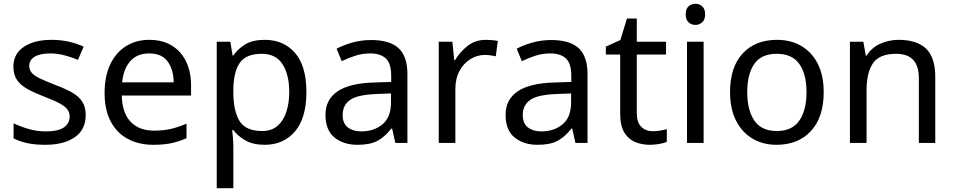

<svg xmlns="http://www.w3.org/2000/svg" viewBox="-20 -757 5055 1017"><path d="M434 -148Q434 -70 376 -30Q318 10 220 10Q164 10 123.5 1Q83 -8 52 -24V-104Q84 -88 129.5 -74.5Q175 -61 222 -61Q289 -61 319 -82.5Q349 -104 349 -140Q349 -160 338 -176Q327 -192 298.5 -208Q270 -224 217 -244Q165 -264 128 -284Q91 -304 71 -332Q51 -360 51 -404Q51 -472 106.5 -509Q162 -546 252 -546Q301 -546 343.5 -536.5Q386 -527 423 -510L393 -440Q359 -454 322 -464Q285 -474 246 -474Q192 -474 163.5 -456.5Q135 -439 135 -409Q135 -387 148 -371.5Q161 -356 191.5 -341.5Q222 -327 273 -307Q324 -288 360 -268Q396 -248 415 -219.5Q434 -191 434 -148Z M771 -546Q840 -546 889.5 -516Q939 -486 965.5 -431.5Q992 -377 992 -304V-251H625Q627 -160 671.5 -112.5Q716 -65 796 -65Q847 -65 886.5 -74.5Q926 -84 968 -102V-25Q927 -7 887 1.5Q847 10 792 10Q716 10 657.5 -21Q599 -52 566.5 -113.5Q534 -175 534 -264Q534 -352 563.5 -415Q593 -478 646.5 -512Q700 -546 771 -546ZM770 -474Q707 -474 670.5 -433.5Q634 -393 627 -321H900Q899 -389 868 -431.5Q837 -474 770 -474Z M1383 -546Q1482 -546 1542.5 -477Q1603 -408 1603 -269Q1603 -132 1542.5 -61Q1482 10 1382 10Q1320 10 1279.5 -13.5Q1239 -37 1216 -68H1210Q1212 -51 1214 -25Q1216 1 1216 20V240H1128V-536H1200L1212 -463H1216Q1240 -498 1279 -522Q1318 -546 1383 -546ZM1367 -472Q1285 -472 1251.5 -426Q1218 -380 1216 -286V-269Q1216 -170 1248.5 -116.5Q1281 -63 1369 -63Q1418 -63 1449.5 -90Q1481 -117 1496.5 -163.5Q1512 -210 1512 -270Q1512 -362 1476.5 -417Q1441 -472 1367 -472Z M1946 -545Q2044 -545 2091 -502Q2138 -459 2138 -365V0H2074L2057 -76H2053Q2018 -32 1979.5 -11Q1941 10 1873 10Q1800 10 1752 -28.5Q1704 -67 1704 -149Q1704 -229 1767 -272.5Q1830 -316 1961 -320L2052 -323V-355Q2052 -422 2023 -448Q1994 -474 1941 -474Q1899 -474 1861 -461.5Q1823 -449 1790 -433L1763 -499Q1798 -518 1846 -531.5Q1894 -545 1946 -545ZM1972 -259Q1872 -255 1833.5 -227Q1795 -199 1795 -148Q1795 -103 1822.5 -82Q1850 -61 1893 -61Q1961 -61 2006 -98.5Q2051 -136 2051 -214V-262Z M2554 -546Q2569 -546 2586.5 -544.5Q2604 -543 2617 -540L2606 -459Q2593 -462 2577.5 -464Q2562 -466 2548 -466Q2507 -466 2471 -443.5Q2435 -421 2413.5 -380.5Q2392 -340 2392 -286V0H2304V-536H2376L2386 -438H2390Q2416 -482 2457 -514Q2498 -546 2554 -546Z M2900 -545Q2998 -545 3045 -502Q3092 -459 3092 -365V0H3028L3011 -76H3007Q2972 -32 2933.5 -11Q2895 10 2827 10Q2754 10 2706 -28.5Q2658 -67 2658 -149Q2658 -229 2721 -272.5Q2784 -316 2915 -320L3006 -323V-355Q3006 -422 2977 -448Q2948 -474 2895 -474Q2853 -474 2815 -461.5Q2777 -449 2744 -433L2717 -499Q2752 -518 2800 -531.5Q2848 -545 2900 -545ZM2926 -259Q2826 -255 2787.5 -227Q2749 -199 2749 -148Q2749 -103 2776.5 -82Q2804 -61 2847 -61Q2915 -61 2960 -98.5Q3005 -136 3005 -214V-262Z M3437 -62Q3457 -62 3478 -65.5Q3499 -69 3512 -73V-6Q3498 1 3472 5.5Q3446 10 3422 10Q3380 10 3344.5 -4.5Q3309 -19 3287 -55Q3265 -91 3265 -156V-468H3189V-510L3266 -545L3301 -659H3353V-536H3508V-468H3353V-158Q3353 -109 3376.5 -85.5Q3400 -62 3437 -62Z M3664 -737Q3684 -737 3699.5 -723.5Q3715 -710 3715 -681Q3715 -653 3699.5 -639Q3684 -625 3664 -625Q3642 -625 3627 -639Q3612 -653 3612 -681Q3612 -710 3627 -723.5Q3642 -737 3664 -737ZM3707 -536V0H3619V-536Z M4343 -269Q4343 -136 4275.5 -63Q4208 10 4093 10Q4022 10 3966.5 -22.5Q3911 -55 3879 -117.5Q3847 -180 3847 -269Q3847 -402 3914 -474Q3981 -546 4096 -546Q4169 -546 4224.5 -513.5Q4280 -481 4311.5 -419.5Q4343 -358 4343 -269ZM3938 -269Q3938 -174 3975.5 -118.5Q4013 -63 4095 -63Q4176 -63 4214 -118.5Q4252 -174 4252 -269Q4252 -364 4214 -418Q4176 -472 4094 -472Q4012 -472 3975 -418Q3938 -364 3938 -269Z M4740 -546Q4836 -546 4885 -499.5Q4934 -453 4934 -349V0H4847V-343Q4847 -472 4727 -472Q4638 -472 4604 -422Q4570 -372 4570 -278V0H4482V-536H4553L4566 -463H4571Q4597 -505 4643 -525.5Q4689 -546 4740 -546Z"/></svg>

Font: Noto Sans Tifinagh Hawad
Style: Regular
Weight: 400
Designer: JamraPatel
Foundry: JamraPatel LLC
Version: Version 2.006; ttfautohint (v1.8.4.7-5d5b)